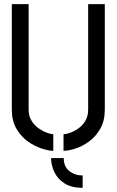

<svg xmlns="http://www.w3.org/2000/svg" viewBox="-20 -720 561 923"><path d="M377.4 182.8Q321.6 182.8 288.2 160.3Q254.8 137.8 240.2 104.9Q225.6 72 225.6 40H286.4Q286.4 81 313.3 102.3Q340.2 123.6 377.4 123.6ZM236.2 5Q214.3 5 180.4 -6Q146.6 -17 114 -40Q81.3 -63 59.1 -101Q36.8 -139 36.8 -193V-700H117.6V-193Q117.6 -161.6 132 -138.9Q146.4 -116.2 167.1 -102.1Q187.8 -88 207.1 -81.3Q226.4 -74.6 236.2 -74.6ZM285.4 5V-74.6Q295.8 -74.6 315.1 -81Q334.4 -87.4 354.8 -101.2Q375.2 -115 389.5 -137.7Q403.8 -160.4 403.8 -193V-700H483.8V-193Q483.8 -139 462 -101Q440.3 -63 407.6 -39.5Q375 -16 341.6 -5.5Q308.3 5 285.4 5Z"/></svg>

Font: Stick No Bills ExtraLight
Style: Regular
Weight: 200
Designer: Kosala Senevirathne, Siva Puranthara, Lasantha Premarathna, Tharique Azeez
Foundry: mooniak
Version: Version 2.000